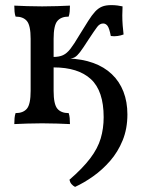

<svg xmlns="http://www.w3.org/2000/svg" viewBox="-20 -483 559 752"><path d="M274 249Q266 245 260 238Q254 231 252 221Q304 176 333.5 137Q363 98 374.5 59Q386 20 386 -24Q386 -127 336 -173Q286 -219 190 -219V-260Q212 -260 227 -267Q242 -274 256 -292Q270 -310 290 -344Q311 -378 325.5 -401Q340 -424 352.5 -437.5Q365 -451 379.5 -457Q394 -463 416 -463Q428 -463 440 -461.5Q452 -460 460 -458Q459 -442 459 -422.5Q459 -403 460.5 -383.5Q462 -364 464 -348Q454 -344 440.5 -342Q427 -340 414 -342Q408 -373 401 -382Q394 -391 384 -391Q371 -391 361 -378Q351 -365 326 -327Q305 -294 293.5 -279Q282 -264 273 -259Q264 -254 248 -252L247 -254Q302 -252 345 -236.5Q388 -221 418 -192.5Q448 -164 463.5 -124Q479 -84 479 -35Q479 21 460.5 66.5Q442 112 411.5 147Q381 182 345 207.5Q309 233 274 249ZM36 3Q36 -10 37 -20.5Q38 -31 41 -40Q71 -40 85.5 -57.5Q100 -75 100 -127V-331Q100 -383 85.5 -400.5Q71 -418 41 -418Q38 -427 37 -437.5Q36 -448 36 -461Q58 -460 86 -459Q114 -458 145 -458Q176 -458 204 -459Q232 -460 254 -461Q254 -448 253 -437.5Q252 -427 249 -418Q219 -418 204.5 -400.5Q190 -383 190 -331V-127Q190 -75 204.5 -57.5Q219 -40 249 -40Q252 -31 253 -20.5Q254 -10 254 3Q232 2 204 1Q176 0 145 0Q114 0 86 1Q58 2 36 3Z"/></svg>

Font: Vollkorn
Style: Regular
Weight: 400
Designer: Friedrich Althausen
Foundry: Friedrich Althausen
Version: Version 4.104